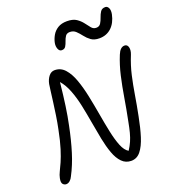

<svg xmlns="http://www.w3.org/2000/svg" viewBox="-172 -1106 1099 1240"><g transform="rotate(-20 377.0 -485.5)"><path d="M69 8Q56 8 46.5 -3Q37 -14 43 -43Q47 -63 57.5 -84Q68 -105 82 -136.5Q96 -168 111.5 -217Q127 -266 142 -342Q151 -385 158 -431.5Q165 -478 170.5 -520.5Q176 -563 180 -594.5Q184 -626 186 -638Q192 -668 208.5 -689Q225 -710 249 -710Q291 -710 319.5 -678Q348 -646 367 -593Q386 -540 399.5 -475Q413 -410 424.5 -343Q436 -276 448.5 -216.5Q461 -157 478 -114.5Q495 -72 521 -57Q538 -83 549 -108Q560 -133 568 -163.5Q576 -194 584 -237Q600 -316 612 -389.5Q624 -463 639.5 -531Q655 -599 680 -660Q698 -705 728 -705Q747 -705 752.5 -684Q758 -663 747 -635Q721 -571 707 -509Q693 -447 682.5 -382Q672 -317 657 -242Q643 -169 625 -112Q607 -55 581 -22.5Q555 10 516 10Q478 10 452 -16.5Q426 -43 409.5 -88.5Q393 -134 381.5 -191.5Q370 -249 359.5 -311Q349 -373 336.5 -432.5Q324 -492 304.5 -542.5Q285 -593 256 -626Q247 -537 237 -467.5Q227 -398 215 -342Q196 -248 172 -170.5Q148 -93 114 -29Q107 -13 95 -2.5Q83 8 69 8ZM338 -815Q322 -815 314.5 -833.5Q307 -852 311 -874Q316 -900 330 -924.5Q344 -949 369 -964.5Q394 -980 432 -980Q473 -980 496.5 -964Q520 -948 535.5 -927.5Q551 -907 564 -891Q577 -875 597 -875Q618 -875 628 -891Q638 -907 645 -928Q652 -949 662.5 -965Q673 -981 696 -981Q710 -981 718 -965.5Q726 -950 721 -923Q709 -866 675.5 -835Q642 -804 593 -804Q558 -804 536.5 -819.5Q515 -835 499 -856Q483 -877 466.5 -892.5Q450 -908 426 -908Q405 -908 395.5 -894Q386 -880 380 -861.5Q374 -843 365.5 -829Q357 -815 338 -815Z"/></g></svg>

Font: Shantell Sans Normal
Style: Italic
Weight: 300
Italic angle: -11.31°
Designer: Stephen Nixon, Anya Danilova, Shantell Martin
Foundry: Arrow Type
Version: Version 1.008;[a672d596b]